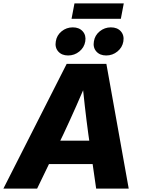

<svg xmlns="http://www.w3.org/2000/svg" viewBox="-56 -1100 821 1120"><path d="M-36.1 0 333 -727.5H564.5L694.8 0H504.9L459 -319.3Q448.2 -398.9 438.7 -482.4Q429.2 -565.9 420.4 -661.6H466.3Q426.3 -566.4 389.4 -482.9Q352.5 -399.4 314.9 -319.3L160.6 0ZM157.7 -143.1 180.2 -279.3H571.3L548.3 -143.1ZM563.5 -776.4Q526.4 -776.4 505.9 -799.8Q485.4 -823.2 491.7 -858.4Q497.1 -894 525.6 -917.2Q554.2 -940.4 590.8 -940.4Q628.4 -940.4 648.9 -917.2Q669.4 -894 663.6 -858.4Q657.7 -823.2 629.2 -799.8Q600.6 -776.4 563.5 -776.4ZM341.3 -776.4Q304.2 -776.4 283.7 -799.8Q263.2 -823.2 269.5 -858.4Q274.9 -894 303.2 -917.2Q331.5 -940.4 368.7 -940.4Q405.8 -940.4 426.5 -917.2Q447.3 -894 441.4 -858.4Q435.5 -823.2 407 -799.8Q378.4 -776.4 341.3 -776.4ZM666 -1080.1 648.9 -990.2H361.3L378.4 -1080.1Z"/></svg>

Font: Inter 28pt ExtraBold
Style: Italic
Weight: 800
Italic angle: -9.3988°
Designer: Rasmus Andersson
Foundry: rsms
Version: Version 4.001;git-66647c0bb